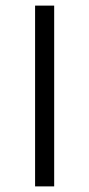

<svg xmlns="http://www.w3.org/2000/svg" viewBox="-20 -664 317 684"><path d="M105 -644H173V0H105Z"/></svg>

Font: Montserrat Ace
Style: Regular
Weight: 400
Designer: Julieta Ulanovsky
Foundry: Julieta Ulanovsky
Version: Version 1